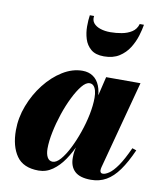

<svg xmlns="http://www.w3.org/2000/svg" viewBox="-82 -792 745 870"><g transform="rotate(10 290.0 -357.0)"><path d="M154 10Q83.5 10 52.5 -34.5Q21.5 -79 21.5 -152.5Q21.5 -210 43 -266.2Q64.5 -322.5 100.5 -368.5Q136.5 -414.5 181.2 -442.2Q226 -470 272.5 -470Q301 -470 321.2 -456.2Q341.5 -442.5 352 -416.2Q362.5 -390 362.5 -353.5Q362.5 -332.5 356.8 -297.8Q351 -263 339.8 -222Q328.5 -181 311 -140.2Q293.5 -99.5 270.5 -65.5Q247.5 -31.5 218.2 -10.8Q189 10 154 10ZM210 -40.5Q227 -40.5 245.8 -62Q264.5 -83.5 282.5 -119Q300.5 -154.5 315.2 -196.8Q330 -239 338.5 -281.2Q347 -323.5 347 -358.5Q347 -377.5 343.2 -391.2Q339.5 -405 332.2 -412.5Q325 -420 314 -420Q297 -420 278.5 -397.2Q260 -374.5 241.8 -337.8Q223.5 -301 209 -257.8Q194.5 -214.5 185.8 -171.8Q177 -129 177 -95.5Q177 -71 185.2 -55.8Q193.5 -40.5 210 -40.5ZM395 10Q344 10 320.5 -12Q297 -34 297 -73.5Q297 -83.5 297.5 -91Q298 -98.5 299 -103.5L315 -179L340.5 -259.5L354.5 -343L382.5 -460H540.5L432.5 -54.5Q430.5 -47 430.5 -39.5Q430.5 -34.5 433.5 -30.5Q436.5 -26.5 443.5 -26.5Q455 -26.5 472 -38Q489 -49.5 509.8 -79Q530.5 -108.5 555.5 -163.5L574.5 -157Q549 -99.5 522.5 -62.5Q496 -25.5 465 -7.8Q434 10 395 10ZM355.5 -551Q317 -551 295.8 -569Q274.5 -587 266 -614.5Q257.5 -642 257.5 -671.5Q257.5 -701 261 -723.5H280.5Q277.5 -703.5 288.2 -690.5Q299 -677.5 319.2 -670.8Q339.5 -664 365.5 -664Q391.5 -664 417.5 -668.8Q443.5 -673.5 463.5 -686.2Q483.5 -699 490.5 -723.5H510Q506.5 -701 497.5 -671.5Q488.5 -642 471.2 -614.5Q454 -587 425.8 -569Q397.5 -551 355.5 -551Z"/></g></svg>

Font: Bodoni Moda 11pt ExtraBold
Style: Italic
Weight: 800
Italic angle: -13°
Version: Version 2.004